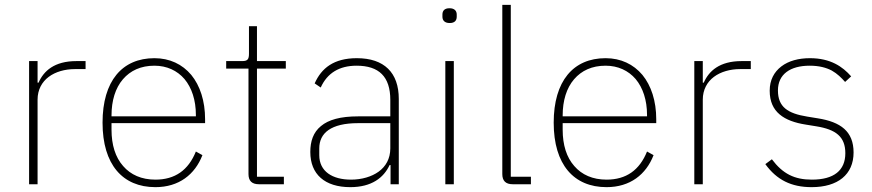

<svg xmlns="http://www.w3.org/2000/svg" viewBox="-20 -760 3599 792"><path d="M100 0V-508H135V-419H139C160 -467 204 -508 295 -508H333V-475H289C248 -475 209 -464 181 -443C153 -422 135 -390 135 -349V0Z M621 12C486 12 403 -81 403 -254C403 -426 484 -520 617 -520C680 -520 732 -495 769 -451C805 -407 826 -344 826 -268V-252H440V-225C440 -162 456 -111 488 -75C519 -39 564 -19 621 -19C702 -19 757 -58 788 -135L815 -120C784 -40 718 12 621 12ZM617 -489C561 -489 518 -469 487 -433C456 -397 440 -345 440 -284V-280H788V-286C788 -347 771 -398 741 -434C711 -469 668 -489 617 -489Z M1048 0C1019 0 1005 -14 1005 -42V-477H913V-508H979C1002 -508 1007 -516 1007 -539V-652H1040V-508H1159V-477H1040V-31H1151V0Z M1452 -520C1357 -520 1306 -479 1278 -416L1303 -399C1330 -459 1380 -489 1451 -489C1543 -489 1590 -444 1590 -348V-280H1457C1384 -280 1335 -266 1304 -240C1272 -214 1260 -177 1260 -133C1260 -41 1320 12 1425 12C1513 12 1563 -27 1587 -79H1591V0H1625V-352C1625 -460 1565 -520 1452 -520ZM1590 -148C1590 -105 1571 -73 1542 -52C1513 -31 1472 -19 1428 -19C1351 -19 1297 -53 1297 -120V-148C1297 -211 1345 -252 1457 -252H1590V-148Z M1835 -665C1814 -665 1805 -676 1805 -691V-700C1805 -715 1813 -726 1834 -726C1855 -726 1864 -715 1864 -700V-691C1864 -676 1856 -665 1835 -665ZM1817 -508H1852V0H1817Z M2095 0C2066 0 2052 -14 2052 -42V-740H2087V-31H2170V0Z M2482 12C2347 12 2264 -81 2264 -254C2264 -426 2345 -520 2478 -520C2541 -520 2593 -495 2630 -451C2666 -407 2687 -344 2687 -268V-252H2301V-225C2301 -162 2317 -111 2349 -75C2380 -39 2425 -19 2482 -19C2563 -19 2618 -58 2649 -135L2676 -120C2645 -40 2579 12 2482 12ZM2478 -489C2422 -489 2379 -469 2348 -433C2317 -397 2301 -345 2301 -284V-280H2649V-286C2649 -347 2632 -398 2602 -434C2572 -469 2529 -489 2478 -489Z M2844 0V-508H2879V-419H2883C2904 -467 2948 -508 3039 -508H3077V-475H3033C2992 -475 2953 -464 2925 -443C2897 -422 2879 -390 2879 -349V0Z M3328 12C3244 12 3184 -18 3137 -83L3164 -103C3209 -43 3257 -19 3329 -19C3420 -19 3467 -57 3467 -128C3467 -196 3428 -226 3347 -239L3304 -246C3259 -253 3222 -266 3196 -288C3170 -310 3155 -341 3155 -386C3155 -430 3173 -463 3203 -486C3233 -509 3274 -520 3321 -520C3406 -520 3456 -485 3491 -445L3466 -422C3451 -439 3434 -456 3411 -469C3388 -481 3359 -489 3320 -489C3240 -489 3189 -454 3189 -387C3189 -319 3229 -292 3310 -279L3353 -272C3448 -257 3501 -218 3501 -131C3501 -40 3436 12 3328 12Z"/></svg>

Font: Plexus Sans ExtraLight
Style: Regular
Weight: 250
Version: Version 2.001;PS 002.001;hotconv 1.0.70;makeotf.lib2.5.58329